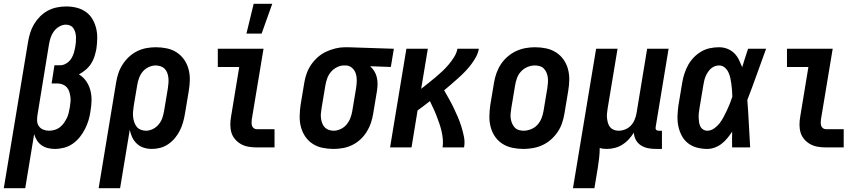

<svg xmlns="http://www.w3.org/2000/svg" viewBox="-53 -777 4573 1012"><path d="M-33 215 95 -557Q99 -581 106.5 -605Q114 -629 127 -650.5Q140 -672 158.5 -690.5Q177 -709 199.5 -721Q222 -733 247 -738Q272 -743 296 -743Q324 -743 350.5 -736.5Q377 -730 398.5 -715Q420 -700 433.5 -677.5Q447 -655 453.5 -629Q460 -603 459.5 -575Q459 -547 455 -519Q451 -499 445 -479.5Q439 -460 427.5 -442Q416 -424 399 -409.5Q382 -395 363 -385Q386 -371 401 -349.5Q416 -328 423 -302Q430 -276 429.5 -248Q429 -220 424 -192Q421 -168 414 -144.5Q407 -121 395.5 -98Q384 -75 368 -55Q352 -35 331 -20Q310 -5 285 1.5Q260 8 236 8Q217 8 199 3.5Q181 -1 166 -11.5Q151 -22 141.5 -37.5Q132 -53 127 -70L80 215ZM205 -88Q219 -88 234 -92Q249 -96 261.5 -105.5Q274 -115 283 -127.5Q292 -140 299 -154Q306 -168 309 -182Q312 -196 315 -211Q317 -225 318.5 -239.5Q320 -254 318 -267.5Q316 -281 312 -294Q308 -307 299 -317Q290 -327 277 -332Q264 -337 250 -337H219L234 -433H265Q281 -433 297 -443Q313 -453 322.5 -468Q332 -483 336.5 -499Q341 -515 344 -532Q346 -544 347 -556.5Q348 -569 347.5 -581.5Q347 -594 344 -605.5Q341 -617 334.5 -627Q328 -637 317.5 -642Q307 -647 294 -647Q277 -647 259.5 -637Q242 -627 230.5 -611Q219 -595 213.5 -577.5Q208 -560 205 -542L145 -174Q142 -157 142.5 -141Q143 -125 151.5 -112.5Q160 -100 174.5 -94Q189 -88 205 -88Z M467 215 559 -342Q563 -367 571 -391Q579 -415 593.5 -437.5Q608 -460 627.5 -478Q647 -496 670.5 -507.5Q694 -519 719 -523.5Q744 -528 768 -528Q798 -528 826.5 -522Q855 -516 878 -501Q901 -486 917 -463.5Q933 -441 940.5 -413.5Q948 -386 947.5 -356.5Q947 -327 942 -298L922 -178Q918 -155 912 -133Q906 -111 895.5 -90Q885 -69 870 -50.5Q855 -32 835 -18Q815 -4 792.5 2Q770 8 748 8Q725 8 704.5 1.5Q684 -5 668.5 -19.5Q653 -34 644 -53Q635 -72 631 -93L580 215ZM716 -88Q735 -88 753 -97Q771 -106 784 -122Q797 -138 803 -156.5Q809 -175 812 -193L832 -313Q834 -327 835 -340.5Q836 -354 834.5 -367.5Q833 -381 828.5 -393Q824 -405 815.5 -414Q807 -423 794 -427.5Q781 -432 767 -432Q749 -432 730 -423Q711 -414 698.5 -398.5Q686 -383 679.5 -364.5Q673 -346 670 -327L652 -220Q650 -205 648.5 -190Q647 -175 648.5 -161Q650 -147 654.5 -133.5Q659 -120 667 -109.5Q675 -99 688.5 -93.5Q702 -88 716 -88Z M1300 0Q1279 0 1257.5 -3.5Q1236 -7 1218 -17Q1200 -27 1186.5 -42.5Q1173 -58 1167 -77.5Q1161 -97 1161 -119Q1161 -141 1165 -163L1208 -424H1095V-520H1336L1274 -147Q1273 -138 1273 -129.5Q1273 -121 1275.5 -113.5Q1278 -106 1285 -101Q1292 -96 1301 -96H1394V0ZM1246 -600 1284 -757H1382L1326 -600Z M1705 8Q1675 8 1646.5 2Q1618 -4 1595 -19Q1572 -34 1556.5 -56.5Q1541 -79 1533.5 -106.5Q1526 -134 1526.5 -163.5Q1527 -193 1531 -222L1551 -342Q1555 -367 1564 -391.5Q1573 -416 1588 -437.5Q1603 -459 1623 -476.5Q1643 -494 1667 -505Q1691 -516 1716 -522Q1741 -528 1766 -528H1781L2023 -520L2007 -424L1898 -428Q1911 -416 1920 -401.5Q1929 -387 1933 -370Q1937 -353 1937 -334.5Q1937 -316 1934 -298L1914 -178Q1910 -153 1902 -129Q1894 -105 1880 -82.5Q1866 -60 1846.5 -42Q1827 -24 1803.5 -12.5Q1780 -1 1754.5 3.5Q1729 8 1705 8ZM1706 -88Q1724 -88 1743 -97Q1762 -106 1774.5 -121.5Q1787 -137 1794 -155.5Q1801 -174 1804 -193L1824 -313Q1827 -333 1827.5 -352Q1828 -371 1822.5 -388.5Q1817 -406 1803.5 -418.5Q1790 -431 1771 -432H1759Q1741 -432 1722.5 -422.5Q1704 -413 1691 -397.5Q1678 -382 1671.5 -363.5Q1665 -345 1662 -327L1642 -207Q1640 -193 1638.5 -179.5Q1637 -166 1639 -152.5Q1641 -139 1645.5 -127Q1650 -115 1658.5 -106Q1667 -97 1679.5 -92.5Q1692 -88 1706 -88Z M2003 0 2089 -520H2202L2167 -309Q2186 -324 2205 -339Q2224 -354 2243 -370Q2262 -386 2279.5 -402.5Q2297 -419 2312.5 -437.5Q2328 -456 2341 -477Q2354 -498 2358 -520H2471Q2467 -497 2455.5 -476Q2444 -455 2429 -435.5Q2414 -416 2397 -398.5Q2380 -381 2361.5 -364.5Q2343 -348 2324.5 -332Q2306 -316 2288 -301Q2301 -278 2314 -255Q2327 -232 2338.5 -208Q2350 -184 2360.5 -159.5Q2371 -135 2379 -109Q2387 -83 2392.5 -56Q2398 -29 2393 0H2280Q2283 -22 2281 -44Q2279 -66 2274 -87Q2269 -108 2262 -128Q2255 -148 2247.5 -167.5Q2240 -187 2231 -206Q2222 -225 2213 -244Q2197 -231 2180.5 -219Q2164 -207 2148 -195L2116 0Z M2706 8Q2676 8 2647.5 2Q2619 -4 2595.5 -19Q2572 -34 2556.5 -56.5Q2541 -79 2533.5 -106.5Q2526 -134 2526.5 -163.5Q2527 -193 2531 -222L2551 -342Q2555 -367 2564 -392Q2573 -417 2587.5 -439Q2602 -461 2623 -479Q2644 -497 2668 -508Q2692 -519 2717 -523.5Q2742 -528 2767 -528Q2797 -528 2825.5 -522Q2854 -516 2877.5 -501Q2901 -486 2917 -463.5Q2933 -441 2940.5 -413.5Q2948 -386 2947.5 -356.5Q2947 -327 2942 -298L2922 -178Q2918 -153 2909.5 -128Q2901 -103 2886 -81Q2871 -59 2850.5 -41Q2830 -23 2806 -12Q2782 -1 2756.5 3.5Q2731 8 2706 8ZM2707 -88Q2726 -88 2746 -96Q2766 -104 2780 -119.5Q2794 -135 2801.5 -154.5Q2809 -174 2812 -193L2832 -313Q2834 -327 2835 -341Q2836 -355 2834.5 -368Q2833 -381 2828 -393Q2823 -405 2814.5 -414.5Q2806 -424 2793 -428Q2780 -432 2766 -432Q2747 -432 2727.5 -424Q2708 -416 2693.5 -400.5Q2679 -385 2672 -365.5Q2665 -346 2662 -327L2642 -207Q2640 -193 2638.5 -179Q2637 -165 2639 -152Q2641 -139 2646 -127Q2651 -115 2659.5 -105.5Q2668 -96 2680.5 -92Q2693 -88 2707 -88Z M2967 215 3089 -520H3202L3150 -207Q3148 -193 3146.5 -180Q3145 -167 3146.5 -154Q3148 -141 3151.5 -128.5Q3155 -116 3163 -106.5Q3171 -97 3182.5 -92.5Q3194 -88 3208 -88Q3225 -88 3242.5 -95Q3260 -102 3272.5 -115.5Q3285 -129 3292 -146Q3299 -163 3302 -180L3358 -520H3471L3403 -108Q3402 -104 3402.5 -100Q3403 -96 3405.5 -93Q3408 -90 3411.5 -89Q3415 -88 3419 -88H3436V8H3403Q3382 8 3362 4Q3342 0 3325 -11Q3308 -22 3298.5 -39.5Q3289 -57 3288 -78Q3276 -59 3261 -42.5Q3246 -26 3227.5 -14.5Q3209 -3 3188 2.5Q3167 8 3146 8Q3136 8 3127 7Q3118 6 3108 3Q3108 29 3105 55Q3102 81 3098 107L3080 215Z M3675 8Q3647 8 3620.5 1Q3594 -6 3573.5 -22Q3553 -38 3540.5 -61.5Q3528 -85 3522.5 -111.5Q3517 -138 3518 -166Q3519 -194 3523 -222L3543 -342Q3547 -366 3554.5 -389Q3562 -412 3574 -434Q3586 -456 3604 -474.5Q3622 -493 3643.5 -505.5Q3665 -518 3689 -523Q3713 -528 3737 -528Q3760 -528 3780.5 -520Q3801 -512 3816.5 -497Q3832 -482 3841.5 -462.5Q3851 -443 3859 -423Q3866 -447 3874 -471.5Q3882 -496 3890 -520H3985Q3960 -452 3936 -384.5Q3912 -317 3886 -250Q3891 -188 3894 -125Q3897 -62 3901 0H3806Q3805 -21 3805.5 -41.5Q3806 -62 3806 -83Q3794 -65 3781 -49Q3768 -33 3751.5 -20Q3735 -7 3715 0.5Q3695 8 3675 8ZM3675 -88Q3694 -88 3711 -100Q3728 -112 3740 -127.5Q3752 -143 3761 -160.5Q3770 -178 3778.5 -195.5Q3787 -213 3794 -231Q3801 -249 3807 -267Q3807 -284 3805.5 -300.5Q3804 -317 3802 -333.5Q3800 -350 3796.5 -366Q3793 -382 3786 -396.5Q3779 -411 3766.5 -421.5Q3754 -432 3737 -432Q3725 -432 3713.5 -427.5Q3702 -423 3693 -414.5Q3684 -406 3677 -395Q3670 -384 3665.5 -373Q3661 -362 3658.5 -350Q3656 -338 3654 -327L3634 -207Q3632 -194 3630.5 -182Q3629 -170 3629.5 -157.5Q3630 -145 3631.5 -133.5Q3633 -122 3638 -111.5Q3643 -101 3653 -94.5Q3663 -88 3675 -88Z M4300 0Q4279 0 4257.5 -3.5Q4236 -7 4218 -17Q4200 -27 4186.5 -42.5Q4173 -58 4167 -77.5Q4161 -97 4161 -119Q4161 -141 4165 -163L4208 -424H4095V-520H4336L4274 -147Q4273 -138 4273 -129.5Q4273 -121 4275.5 -113.5Q4278 -106 4285 -101Q4292 -96 4301 -96H4394V0Z"/></svg>

Font: Iosevka Curly
Style: Bold Italic
Weight: 700
Italic angle: -9°
Monospace: yes
Designer: Belleve Invis
Foundry: Belleve Invis
Version: Version 22.1.2; ttfautohint (v1.8.4)